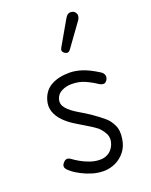

<svg xmlns="http://www.w3.org/2000/svg" viewBox="-156 -922 796 1015"><g transform="rotate(-20 242.0 -414.5)"><path d="M248 10Q216 10 184.8 0.5Q153.5 -9 128 -22.5Q102.5 -36 87.5 -47Q68 -61.5 60.2 -73.5Q52.5 -85.5 61.5 -99.5Q69 -110 76.2 -114.2Q83.5 -118.5 91.8 -117Q100 -115.5 109.5 -108Q121.5 -99 143.8 -86Q166 -73 194.2 -63Q222.5 -53 252 -53Q283 -53 305.8 -71.2Q328.5 -89.5 336.5 -122Q342.5 -150 328 -174Q313.5 -198 297 -211.5Q283.5 -222 263 -234.8Q242.5 -247.5 222.8 -259.2Q203 -271 191 -278.5Q156 -299.5 130.8 -325.5Q105.5 -351.5 95.5 -381.5Q85.5 -411.5 95 -444Q109.5 -494.5 151 -517.8Q192.5 -541 254.5 -541Q285.5 -541 322.8 -529.5Q360 -518 411.5 -485.5Q427.5 -475.5 430 -461.5Q432.5 -447.5 424 -435.5Q414.5 -422.5 403 -423.5Q391.5 -424.5 383 -430Q353 -450.5 319.5 -465.5Q286 -480.5 244.5 -480.5Q214 -480.5 188.5 -467.8Q163 -455 155.5 -428.5Q147.5 -402 166.8 -378Q186 -354 231.5 -327.5Q261.5 -310.5 292.5 -289.2Q323.5 -268 352.5 -243.5Q374.5 -226 390 -193.5Q405.5 -161 397 -114Q391.5 -76.5 369.8 -48.5Q348 -20.5 316.2 -5.2Q284.5 10 248 10ZM268.5 -647.5Q260.5 -652.5 256.5 -660Q252.5 -667.5 261.5 -683L338.5 -817Q351 -838.5 366.2 -839.2Q381.5 -840 390.5 -832.5Q402 -822 401.5 -809.2Q401 -796.5 392.5 -784.5L300 -656.5Q291 -644 283.2 -643.8Q275.5 -643.5 268.5 -647.5Z"/></g></svg>

Font: Edu NSW ACT Cursive
Style: Regular
Weight: 400
Designer: Tina and Corey Anderson, Eben Sorkin, Mirko Velimirovic
Foundry: Sorkin Type Co.
Version: Version 2.000